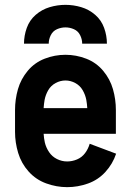

<svg xmlns="http://www.w3.org/2000/svg" viewBox="-20 -764 540 792"><path d="M257 8Q213 8 170.5 -7.5Q128 -23 98 -56.5Q68 -90 55 -133Q42 -176 42 -220V-310Q42 -354 54 -396Q66 -438 94.5 -472Q123 -506 164.5 -522Q206 -538 250 -538Q294 -538 335.5 -522Q377 -506 405.5 -472Q434 -438 446 -396Q458 -354 458 -310V-212H160Q161 -194 165 -176Q170 -155 182.5 -136.5Q195 -118 215 -108Q235 -98 257 -98Q278 -98 298 -106.5Q318 -115 331 -132.5Q344 -150 350 -171L459 -130Q445 -88 415 -55Q385 -22 343 -7Q301 8 257 8ZM160 -318H340Q339 -335 336 -352Q332 -373 321 -392Q310 -411 290.5 -421.5Q271 -432 250 -432Q229 -432 209.5 -421.5Q190 -411 179 -392Q168 -373 164 -352Q161 -335 160 -318ZM79 -584Q79 -617 90.5 -649Q102 -681 127.5 -703Q153 -725 185 -734.5Q217 -744 250 -744Q283 -744 315 -734.5Q347 -725 372.5 -703Q398 -681 409.5 -649Q421 -617 421 -584H319Q319 -602 310.5 -619Q302 -636 285 -643.5Q268 -651 250 -651Q232 -651 215 -643.5Q198 -636 189.5 -619Q181 -602 181 -584Z"/></svg>

Font: Iosevka SS01
Style: Bold
Weight: 700
Monospace: yes
Designer: Belleve Invis
Foundry: Belleve Invis
Version: 2.3.3; ttfautohint (v1.8.3)